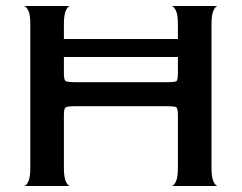

<svg xmlns="http://www.w3.org/2000/svg" viewBox="-20 -620 806 640"><path d="M60 0Q67 0 74 -14Q81 -28 81 -60V-540Q81 -572 74 -585.5Q67 -599 60 -600H214Q207 -600 200 -586Q193 -572 193 -539V-376Q193 -354 198.5 -350Q204 -346 234 -346H533Q563 -346 568 -349.5Q573 -353 573 -376V-540Q573 -572 566 -585.5Q559 -599 552 -600H706Q699 -600 692 -586Q685 -572 685 -539V-60Q685 -28 692 -14Q699 0 706 0H552Q559 0 566 -14Q573 -28 573 -60V-236Q573 -259 567.5 -262.5Q562 -266 533 -266H234Q204 -266 198.5 -262Q193 -258 193 -236V-60Q193 -28 200 -14Q207 0 214 0ZM152 -430 153 -490H598V-430Z"/></svg>

Font: Red Rose
Style: Regular
Weight: 400
Designer: Jaikishan Patel
Version: Version 2.000; ttfautohint (v1.8.3)